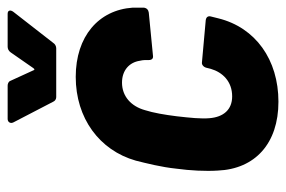

<svg xmlns="http://www.w3.org/2000/svg" viewBox="-143 -597 748 502"><g transform="rotate(-90 231.0 -346.0)"><path d="M162 -685 216 -581C218 -576 223 -573 228 -573H356C361 -573 367 -576 370 -581L451 -685C457 -693 455 -700 446 -700H360C355 -700 349 -698 345 -692L304 -633C301 -629 299 -629 298 -633L271 -692C269 -698 263 -700 258 -700H171C163 -700 158 -693 162 -685ZM216 8C326 8 410 -52 434 -149L439 -169C441 -177 436 -181 430 -182L319 -192C313 -193 307 -188 305 -181L302 -169C293 -138 269 -113 230 -113C195 -113 176 -136 173 -172C171 -194 174 -223 178 -258C182 -290 187 -319 194 -341C204 -377 230 -401 266 -401C299 -401 319 -381 323 -355C324 -350 325 -346 325 -341C325 -338 325 -334 325 -331C325 -323 329 -319 336 -320L449 -331C456 -332 461 -336 462 -344C462 -354 462 -364 462 -373C456 -462 387 -522 281 -522C173 -522 89 -460 62 -365C55 -337 45 -298 41 -259C36 -223 34 -182 36 -151C40 -53 107 8 216 8Z"/></g></svg>

Font: Barlow Semi Condensed
Style: Bold Italic
Weight: 700
Width: 4
Italic angle: -7°
Designer: Jeremy Tribby
Foundry: Tribby Type
Version: Version 1.422;hotconv 1.0.109;makeotfexe 2.5.65596